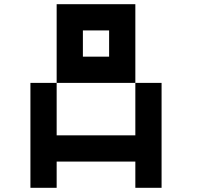

<svg xmlns="http://www.w3.org/2000/svg" viewBox="-20 -895 1040 915"><path d="M250 -875H625V-500H250ZM625 -500H750V0H625V-125H250V0H125V-500H250V-250H625ZM375 -750V-625H500V-750Z"/></svg>

Font: Dogica
Style: Regular
Weight: 400
Monospace: yes
Designer: Roberto Mocci
Version: Version 001.012